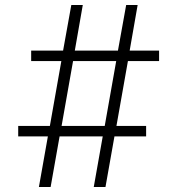

<svg xmlns="http://www.w3.org/2000/svg" viewBox="-20 -750 711 770"><path d="M53 -203V-245H180L226 -505H105V-547H233L266 -730H312L280 -547H453L486 -730H532L500 -547H618V-505H493L447 -245H566V-203H439L403 0H356L392 -203H219L183 0H136L172 -203ZM446 -505H273L227 -245H400Z"/></svg>

Font: M PLUS 1p Light
Style: Regular
Weight: 300
Version: Version 1.061